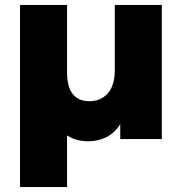

<svg xmlns="http://www.w3.org/2000/svg" viewBox="-20 -562 735 776"><path d="M634 -542V0H466V-60Q443 -24 409.5 -7.5Q376 9 338 9Q287 9 251 -15V194H61V-542H251V-270Q251 -153 342 -153Q387 -153 415.5 -184.5Q444 -216 444 -281V-542Z"/></svg>

Font: Idrija
Style: Regular
Weight: 800
Designer: Julieta Ulanovsky
Foundry: Julieta Ulanovsky
Version: Version 7.200